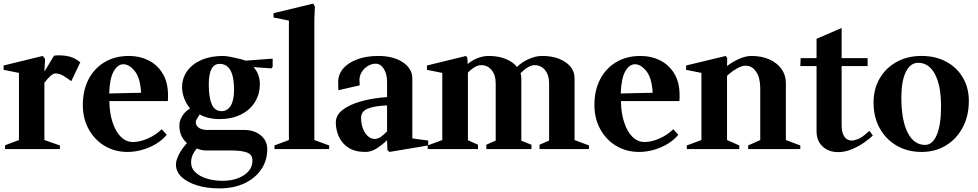

<svg xmlns="http://www.w3.org/2000/svg" viewBox="-22 -826 5421 1064"><path d="M6 0V-21L83 -50V-422L-2 -439V-463L215 -516L228 -499L224 -429L277 -517Q302 -522 344 -516.5Q386 -511 423 -481L373 -376Q348 -395 327.5 -407Q307 -419 285 -419Q273 -419 258 -405.5Q243 -392 226 -370Q225 -369 224 -368V-50L310 -20V0Z M685 16Q614 16 558 -17.5Q502 -51 469.5 -110Q437 -169 437 -244Q437 -325 468.5 -386Q500 -447 557.5 -481.5Q615 -516 693 -516Q752 -516 801 -491.5Q850 -467 879.5 -418.5Q909 -370 909 -299Q909 -292 909 -283Q909 -274 908 -266H584Q585 -199 602 -147.5Q619 -96 648 -67.5Q677 -39 715 -39Q753 -39 797.5 -58.5Q842 -78 874 -110L902 -79Q879 -51 844 -29.5Q809 -8 767.5 4Q726 16 685 16ZM661 -470Q631 -470 608.5 -431.5Q586 -393 583 -308L760 -312Q755 -395 724.5 -432.5Q694 -470 661 -470Z M1194 218Q1124 218 1069.5 201Q1015 184 984 154.5Q953 125 953 86Q953 63 969 31Q985 -1 1014 -33Q972 -70 972 -131Q972 -162 994 -192Q1002 -203 1012.5 -211.5Q1023 -220 1031 -226Q1011 -249 999 -280.5Q987 -312 987 -342Q987 -393 1015.5 -432.5Q1044 -472 1095 -494Q1146 -516 1213 -516Q1229 -516 1255 -511Q1281 -506 1305 -500Q1329 -494 1339 -490L1489 -501V-456L1482 -447L1383 -454Q1418 -415 1418 -361Q1418 -304 1390.5 -260Q1363 -216 1312.5 -191Q1262 -166 1193 -166Q1163 -166 1133.5 -173Q1104 -180 1085 -192Q1079 -184 1071 -170.5Q1063 -157 1063 -149Q1063 -129 1080.5 -117.5Q1098 -106 1124 -106H1330Q1387 -106 1423 -76Q1459 -46 1459 0Q1459 64 1425.5 113Q1392 162 1332.5 190Q1273 218 1194 218ZM1206 -210Q1238 -210 1256.5 -240Q1275 -270 1275 -328Q1275 -472 1195 -472Q1135 -472 1135 -358Q1135 -286 1151.5 -248Q1168 -210 1206 -210ZM1210 176Q1282 176 1329.5 145Q1377 114 1377 64Q1377 29 1345 18.5Q1313 8 1264 8H1124Q1095 8 1069 -3Q1052 16 1044.5 35Q1037 54 1037 74Q1037 107 1062 130Q1087 153 1127 164.5Q1167 176 1210 176Z M1499 0V-20L1579 -50V-712L1494 -729V-753L1714 -806L1723 -790L1720 -718V-50L1802 -20V0Z M2003 16Q1945 16 1909 -7.5Q1873 -31 1856 -68.5Q1839 -106 1839 -147Q1839 -189 1878.5 -218.5Q1918 -248 1982.5 -265.5Q2047 -283 2123 -288V-371Q2123 -416 2105 -444.5Q2087 -473 2060 -473Q2038 -473 2017.5 -461Q1997 -449 1984 -429Q1971 -409 1970 -385Q1971 -373 1971 -365Q1971 -357 1971 -353L1853 -326Q1853 -334 1852.5 -346Q1852 -358 1852 -371Q1852 -414 1880 -446.5Q1908 -479 1958.5 -497.5Q2009 -516 2076 -516Q2131 -516 2173 -500Q2215 -484 2239 -456Q2263 -428 2263 -391V-59L2351 -47V-20L2136 16L2125 5L2123 -49Q2096 -23 2065.5 -3.5Q2035 16 2003 16ZM2055 -56Q2071 -56 2087.5 -67Q2104 -78 2123 -98V-242Q2053 -239 2016 -224Q1979 -209 1979 -172Q1979 -142 1988.5 -115.5Q1998 -89 2015.5 -72.5Q2033 -56 2055 -56Z M2348 0V-20L2429 -50V-422L2344 -439V-463L2561 -516L2568 -504L2570 -471Q2592 -491 2623.5 -503.5Q2655 -516 2686 -516Q2739 -516 2780 -499.5Q2821 -483 2843 -455Q2870 -482 2908.5 -499Q2947 -516 2982 -516Q3061 -516 3111.5 -481.5Q3162 -447 3162 -392V-50L3242 -20V0H2968V-24L3021 -47V-364Q3021 -410 2998.5 -437.5Q2976 -465 2940 -465Q2908 -465 2863 -421Q2867 -406 2867 -392V-46L2923 -24V0H2673V-24L2725 -47V-364Q2725 -410 2702.5 -437.5Q2680 -465 2645 -465Q2627 -465 2607 -453Q2587 -441 2571 -424V-49L2627 -24V0Z M3520 16Q3449 16 3393 -17.5Q3337 -51 3304.5 -110Q3272 -169 3272 -244Q3272 -325 3303.5 -386Q3335 -447 3392.5 -481.5Q3450 -516 3528 -516Q3587 -516 3636 -491.5Q3685 -467 3714.5 -418.5Q3744 -370 3744 -299Q3744 -292 3744 -283Q3744 -274 3743 -266H3419Q3420 -199 3437 -147.5Q3454 -96 3483 -67.5Q3512 -39 3550 -39Q3588 -39 3632.5 -58.5Q3677 -78 3709 -110L3737 -79Q3714 -51 3679 -29.5Q3644 -8 3602.5 4Q3561 16 3520 16ZM3496 -470Q3466 -470 3443.5 -431.5Q3421 -393 3418 -308L3595 -312Q3590 -395 3559.5 -432.5Q3529 -470 3496 -470Z M3784 0V-20L3865 -50V-422L3780 -439V-463L4000 -516L4008 -504L4007 -460Q4038 -484 4074.5 -500Q4111 -516 4142 -516Q4198 -516 4241 -497Q4284 -478 4308.5 -444Q4333 -410 4333 -366V-50L4413 -20V0H4124V-20L4191 -50V-338Q4191 -394 4168.5 -428Q4146 -462 4111 -462Q4088 -462 4060 -445.5Q4032 -429 4007 -406V-50L4075 -20V0Z M4622 17Q4571 17 4537 -14Q4503 -45 4503 -99V-460H4413L4415 -504H4503V-611L4642 -671V-504H4786V-460H4642V-134Q4642 -99 4651 -80Q4660 -61 4672.5 -54Q4685 -47 4695 -47Q4711 -47 4733.5 -55.5Q4756 -64 4796 -101L4815 -75Q4797 -57 4766 -35.5Q4735 -14 4697.5 1.5Q4660 17 4622 17Z M5085 16Q5007 16 4947 -19Q4887 -54 4853 -115.5Q4819 -177 4819 -257Q4819 -333 4853 -391.5Q4887 -450 4947 -483Q5007 -516 5085 -516Q5162 -516 5221 -484.5Q5280 -453 5313.5 -396.5Q5347 -340 5347 -267Q5347 -184 5313.5 -120.5Q5280 -57 5221 -20.5Q5162 16 5085 16ZM5104 -23Q5146 -23 5169.5 -79Q5193 -135 5193 -236Q5193 -351 5159.5 -414.5Q5126 -478 5066 -478Q5023 -478 4998 -427.5Q4973 -377 4973 -285Q4973 -161 5007.5 -92Q5042 -23 5104 -23Z"/></svg>

Font: Wittgenstein
Style: Bold
Weight: 700
Designer: Jörg Drees
Foundry: Jörg Drees
Version: Version 1.303; ttfautohint (v1.8.4.7-5d5b)